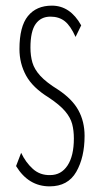

<svg xmlns="http://www.w3.org/2000/svg" viewBox="-20 -651 353 681"><path d="M156 10Q81 10 37 -62L55 -109Q71 -75 96.5 -52Q122 -29 158 -30Q197 -30 219.5 -64Q242 -98 242 -160Q242 -188 236 -211Q230 -234 211 -256.5Q192 -279 153 -305Q96 -340 72.5 -383Q49 -426 49 -477Q49 -557 79 -594Q109 -631 164 -631Q229 -631 268 -561L248 -520Q230 -560 209.5 -576Q189 -592 159 -592Q125 -592 106.5 -566Q88 -540 88 -482Q88 -453 95 -429Q102 -405 123 -382Q144 -359 186 -333Q236 -300 258 -260Q280 -220 280 -169Q280 -93 250.5 -41.5Q221 10 156 10Z"/></svg>

Font: Inconsolata ExtraCondensed Light
Style: Regular
Weight: 300
Width: 2
Monospace: yes
Designer: Raph Levien, Cyreal, Brenton Simpson
Foundry: Raph Levien, Cyreal, Google
Version: Version 3.100; ttfautohint (v1.8.4.7-5d5b)